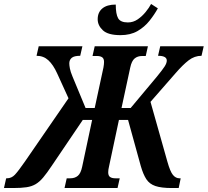

<svg xmlns="http://www.w3.org/2000/svg" viewBox="-80 -947 1046 967"><path d="M-60 0 -49 -49H-45Q-22 -49 -5 -67Q12 -85 46 -134L265 -452L208 -577Q188 -621 163.5 -643.5Q139 -666 104 -666L115 -714H335L324 -666Q293 -666 281 -655.5Q269 -645 269 -628Q269 -618 272 -602Q275 -586 285 -562L351 -403H397L441 -607Q444 -624 444 -635Q444 -652 434.5 -658.5Q425 -665 408 -665H386L397 -714H665L654 -665H636Q613 -665 598 -652.5Q583 -640 576 -607L532 -403H578L711 -562Q738 -595 749 -612Q760 -629 760 -642Q760 -666 716 -666L727 -714H946L935 -666Q900 -666 870.5 -643.5Q841 -621 803 -577L678 -434L763 -133Q777 -83 791 -66Q805 -49 824 -49H830L820 0H784Q733 0 703 -10Q673 -20 657 -44.5Q641 -69 629 -111L565 -343H519L469 -108Q465 -92 465 -79Q465 -62 474.5 -55.5Q484 -49 501 -49H523L512 0H245L256 -49H274Q297 -49 312 -61.5Q327 -74 334 -108L384 -343H337L180 -111Q156 -75 137.5 -53Q119 -31 99.5 -19.5Q80 -8 53.5 -4Q27 0 -13 0ZM527 -770Q464 -770 438 -794.5Q412 -819 412 -850Q412 -885 435.5 -904.5Q459 -924 503 -924Q503 -876 515 -855Q527 -834 564 -834Q591 -834 613.5 -849.5Q636 -865 653.5 -886.5Q671 -908 681 -927L715 -905Q698 -874 673 -842.5Q648 -811 612.5 -790.5Q577 -770 527 -770Z"/></svg>

Font: Noto Serif ExtraCondensed
Style: Bold Italic
Weight: 700
Width: 2
Italic angle: -12°
Designer: Monotype Design Team
Foundry: Monotype Imaging Inc.
Version: Version 2.013; ttfautohint (v1.8.4.7-5d5b)